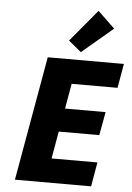

<svg xmlns="http://www.w3.org/2000/svg" viewBox="-64 -1034 743 1080"><g transform="rotate(5 308.0 -493.5)"><path d="M333 -565 308 -423H537L513 -291H284L257 -137H516L492 0H62L186 -702H616L592 -565ZM297 -806 448 -987 544 -895 369 -747Z"/></g></svg>

Font: Fz Poppins
Style: Bold Italic
Weight: 700
Italic angle: -10°
Designer: Ninad Kale (Devanagari), Jonny Pinhorn (Latin)
Foundry: Indian Type Foundry
Version: Vit hóa bi Vntype.Com & FontZin.Com